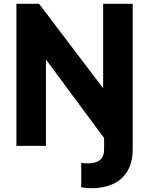

<svg xmlns="http://www.w3.org/2000/svg" viewBox="-20 -765 782 1007"><path d="M460 222C596 222 676 149 676 20V-745H521V-302L185 -745H66V0H221V-453L526 -41V20C526 68 497 92 440 92C428 92 417 91 406 89V217C419 220 440 222 460 222Z"/></svg>

Font: Mluvka ExtraBold
Style: Regular
Weight: 800
Designer: Modified by Jiří Krblich, Original typeface by Gumpita Rahayu
Foundry: Gumpita Rahayu & Jiří Krblich
Version: Version 2.000;Glyphs 3.1.1 (3134)